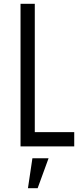

<svg xmlns="http://www.w3.org/2000/svg" viewBox="-20 -770 431 1010"><path d="M163 -750V-75H370.5V0H88V-750ZM127 220 150.5 62.5H235.5L178 220Z"/></svg>

Font: Mohave
Style: Regular
Weight: 400
Designer: Gumpita Rahayu
Foundry: Tokotype
Version: Version 2.003; ttfautohint (v1.8.3)